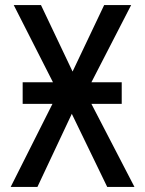

<svg xmlns="http://www.w3.org/2000/svg" viewBox="-20 -734 570 754"><path d="M22 0H127L262 -287L401 0H508L339 -326H458V-411H339L495 -714H389L265 -453L141 -714H34L188 -411H69V-326H186Z"/></svg>

Font: Noto Sans Mono Condensed Medium
Style: Regular
Weight: 500
Width: 3
Designer: Monotype Design Team
Foundry: Monotype Imaging Inc.
Version: Version 2.014